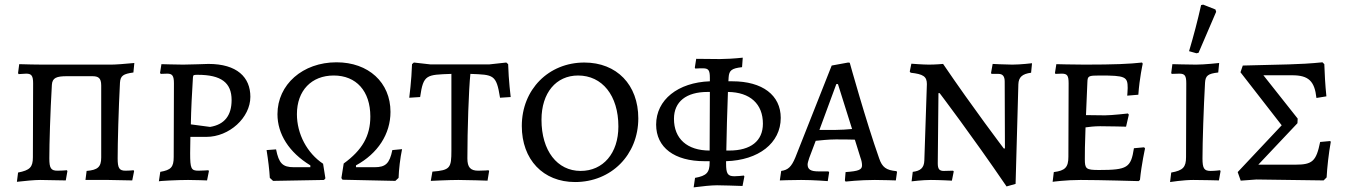

<svg xmlns="http://www.w3.org/2000/svg" viewBox="-20 -777 5824 829"><path d="M53 8C88 4 129 0 153 0C180 0 232 2 264 2L271 -38L269 -42C260 -41 242 -40 228 -40C200 -40 193 -51 193 -93C193 -157 197 -292 204 -411C206 -441 224 -448 269 -448H378C404 -448 417 -441 417 -408V-97C417 -56 402 -43 354 -39L349 0H448C473 0 522 2 551 2L559 -38L557 -42C549 -41 534 -40 522 -40C495 -40 488 -51 488 -93C488 -160 492 -307 498 -420C500 -450 512 -458 556 -464L560 -505C518 -501 479 -498 460 -498H165C138 -498 93 -499 63 -500L58 -462L60 -457C74 -458 86 -459 93 -459C116 -459 123 -450 123 -417L122 -98C122 -55 109 -42 58 -32Z M666 6C667 4 748 0 792 0C820 0 874 2 874 2L882 -38L880 -42C880 -42 853 -40 837 -40C805 -40 801 -49 801 -116L802 -186H871C970 -186 1061 -269 1061 -359C1061 -444 1003 -501 880 -501C880 -501 795 -498 771 -498C739 -498 682 -500 677 -500L671 -462L674 -458C674 -458 691 -459 702 -459C724 -459 731 -450 731 -417L730 -99C730 -55 718 -43 672 -35ZM887 -229 804 -240C805 -304 809 -377 813 -442C814 -454 816 -454 834 -454C935 -454 980 -420 980 -345C980 -278 949 -239 887 -229Z M1159 4 1379 0 1385 -7 1375 -70C1306 -116 1262 -198 1262 -284C1262 -386 1325 -451 1421 -451C1518 -451 1579 -384 1579 -274C1579 -190 1544 -129 1464 -71L1454 -8L1459 -1L1687 4L1701 -9C1702 -44 1708 -95 1716 -133L1674 -129C1662 -71 1645 -55 1597 -55H1517V-63C1611 -114 1666 -198 1666 -294C1666 -421 1571 -508 1433 -508C1287 -508 1178 -412 1178 -284C1178 -198 1228 -119 1320 -63V-55H1249C1200 -55 1184 -72 1172 -132L1131 -129C1138 -85 1143 -45 1145 -9Z M1840 4C1840 4 1917 0 1959 0C1998 0 2085 3 2085 3L2092 -39L2089 -42C2089 -42 2072 -40 2045 -40C2011 -40 1998 -55 1998 -93C1998 -216 2004 -393 2011 -458C2111 -454 2123 -456 2139 -355L2185 -358C2185 -358 2176 -430 2174 -500L2166 -507L2093 -499H1838L1767 -507L1759 -500C1757 -431 1747 -355 1747 -355L1794 -358C1808 -456 1821 -454 1929 -458V-127C1929 -52 1924 -42 1847 -36Z M2463 9C2619 9 2736 -108 2736 -266C2736 -411 2643 -507 2503 -507C2349 -507 2233 -391 2233 -233C2233 -88 2325 9 2463 9ZM2487 -39C2386 -39 2318 -126 2318 -260C2318 -376 2381 -451 2476 -451C2580 -451 2650 -365 2650 -231C2650 -115 2584 -39 2487 -39Z M3351 -268C3351 -366 3272 -426 3142 -426H3125C3125 -432 3126 -438 3126 -443C3128 -473 3139 -482 3184 -487L3187 -528C3150 -524 3110 -522 3088 -522L2986 -523L2980 -485L2982 -481C2992 -482 3007 -482 3015 -482C3039 -482 3045 -474 3045 -441V-426C2907 -421 2813 -346 2813 -239C2813 -140 2892 -81 3022 -81H3044V-76C3044 -32 3031 -18 2981 -9L2975 32C3012 27 3052 23 3076 23C3103 23 3153 25 3186 26L3194 -15L3192 -19C3182 -18 3165 -16 3151 -16C3122 -16 3115 -27 3115 -71V-81C3255 -85 3351 -159 3351 -268ZM2890 -264C2890 -338 2943 -380 3035 -380H3045L3044 -127C2947 -127 2890 -178 2890 -264ZM3274 -243C3274 -168 3221 -127 3129 -127H3116C3117 -196 3120 -299 3123 -380C3219 -379 3274 -328 3274 -243Z M3631 7C3631 7 3692 0 3757 0C3787 0 3848 2 3848 2L3853 -34L3851 -38C3806 -42 3789 -55 3776 -93C3719 -254 3649 -506 3649 -506L3642 -507L3571 -494L3414 -97C3397 -56 3382 -43 3353 -39L3347 2C3347 2 3398 0 3439 0C3493 0 3554 5 3554 5L3560 -33L3557 -37H3514C3481 -37 3467 -45 3467 -67C3467 -73 3470 -82 3474 -95L3502 -169C3521 -171 3558 -175 3588 -175C3610 -175 3651 -175 3671 -174L3695 -97C3700 -84 3702 -72 3702 -63C3702 -44 3687 -38 3631 -34L3628 2ZM3518 -216 3591 -414H3598L3659 -220C3640 -218 3607 -216 3586 -216Z M4319 -136H4314C4314 -136 4181 -311 4052 -501C4052 -501 4020 -498 3991 -498C3964 -498 3915 -502 3915 -502L3908 -468L3912 -463C3966 -457 3982 -447 3982 -414L3971 -84C3970 -52 3954 -39 3921 -35L3916 6C3916 6 3963 0 3999 0C4034 0 4090 3 4090 3L4098 -37L4095 -40L4055 -39C4036 -39 4029 -47 4029 -72L4032 -375H4037C4037 -375 4174 -195 4326 28L4365 17L4377 -413C4378 -444 4394 -458 4432 -463L4436 -504C4436 -504 4386 -498 4351 -498C4321 -498 4266 -501 4266 -501L4259 -462L4261 -458H4291C4309 -458 4318 -448 4318 -425Z M4525 8C4525 8 4581 0 4646 0C4730 0 4896 5 4896 5L4902 0C4909 -70 4924 -136 4924 -136L4920 -141L4876 -137C4863 -53 4848 -43 4725 -43C4669 -43 4664 -48 4664 -90C4664 -115 4664 -151 4667 -227C4681 -229 4705 -232 4730 -232C4773 -232 4842 -230 4842 -230L4854 -282L4850 -287C4850 -287 4780 -279 4751 -279L4669 -280L4675 -422C4676 -449 4679 -451 4729 -451C4839 -451 4849 -446 4849 -397C4849 -386 4847 -364 4847 -364L4895 -368C4900 -440 4914 -502 4914 -502L4911 -507C4858 -501 4791 -498 4664 -498C4612 -498 4541 -500 4541 -500L4535 -462L4537 -458C4537 -458 4555 -459 4564 -459C4588 -459 4594 -451 4594 -417L4593 -100C4593 -55 4579 -40 4530 -34Z M5146 -547 5155 -549 5231 -726 5228 -736 5175 -757 5166 -755C5151 -688 5134 -623 5114 -556ZM5032 9C5032 9 5089 0 5132 0C5170 0 5243 2 5243 2L5250 -38L5248 -42C5248 -42 5226 -39 5207 -39C5179 -39 5172 -50 5172 -93C5172 -163 5177 -313 5183 -420C5185 -450 5195 -459 5240 -464L5244 -505C5244 -505 5181 -498 5144 -498C5109 -498 5048 -500 5042 -500L5037 -462L5039 -458C5039 -458 5060 -459 5072 -459C5096 -459 5102 -450 5102 -417L5101 -99C5101 -55 5088 -41 5037 -32Z M5337 3 5405 -2 5695 2 5708 -11C5710 -52 5717 -116 5726 -165L5723 -168L5680 -164C5663 -81 5647 -66 5573 -66H5413L5582 -245L5583 -265L5435 -452H5559C5630 -452 5656 -427 5664 -354L5707 -361C5702 -409 5699 -464 5698 -500L5690 -508C5643 -503 5586 -500 5545 -499L5346 -494L5336 -465L5514 -236L5324 -34Z"/></svg>

Font: Alegreya SC
Style: Regular
Weight: 400
Designer: Juan Pablo del Peral
Foundry: Huerta Tipografica
Version: Version 2.007;PS 002.007;hotconv 1.0.88;makeotf.lib2.5.64775